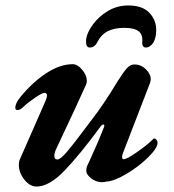

<svg xmlns="http://www.w3.org/2000/svg" viewBox="-20 -669 636 703"><path d="M49 -65Q49 -78 53 -86L146 -298Q152 -312 152 -319Q152 -329 143 -329Q134 -329 106.5 -310Q79 -291 66 -278Q54 -266 44 -266Q36 -266 36 -275Q36 -290 54 -313Q99 -368 149.5 -401Q200 -434 246 -434Q264 -434 281 -413.5Q298 -393 298 -373Q298 -365 295 -359Q269 -300 185 -122Q179 -109 179 -98Q179 -85 190 -85Q201 -85 225 -113Q249 -141 292 -199L314 -228Q360 -287 411 -372Q432 -405 444.5 -419Q457 -433 472 -433Q496 -433 514 -415.5Q532 -398 532 -378Q532 -375 530 -367L430 -108Q427 -101 427 -94Q427 -86 433 -86Q444 -86 481.5 -112Q519 -138 540 -159Q543 -162 544 -162Q549 -162 553 -157Q557 -152 557 -147Q557 -127 522.5 -93Q488 -59 442.5 -32Q397 -5 368 -4Q363 -2 353 -2Q336 -2 320.5 -11.5Q305 -21 298 -34Q296 -38 296 -45Q296 -54 299 -61L311 -87Q343 -157 361 -204L362 -208Q362 -213 358 -213Q354 -213 349 -207Q272 -102 216 -44Q160 14 114 14Q89 14 69 -11.5Q49 -37 49 -65ZM552 -559Q552 -542 548 -529Q544 -513 534 -504Q524 -495 515 -495Q499 -495 501 -516Q503 -543 487 -555Q471 -567 435 -567Q399 -567 375 -555Q351 -543 337 -516Q327 -495 309 -495Q295 -495 295 -516Q295 -524 296 -529Q300 -552 321 -580.5Q342 -609 375.5 -629Q409 -649 450 -649Q501 -649 526.5 -622.5Q552 -596 552 -559Z"/></svg>

Font: EB Garamond
Style: Bold Italic
Weight: 700
Italic angle: -17.2°
Designer: Georg Duffner and Octavio Pardo
Foundry: Georg Duffner
Version: Version 1.000